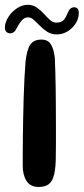

<svg xmlns="http://www.w3.org/2000/svg" viewBox="-41 -754 340 781"><path d="M116 6.5Q83 6.5 67.2 -17.5Q51.5 -41.5 51.5 -79.5Q51.5 -95.5 51.5 -124.5Q51.5 -153.5 52 -191Q52.5 -228.5 53.2 -270.5Q54 -312.5 55.2 -355Q56.5 -397.5 58.5 -436Q60.5 -474.5 63 -504.5Q68.5 -553 82.5 -573Q96.5 -593 128 -593Q154.5 -593 166.5 -572.8Q178.5 -552.5 182 -517.5Q183 -496 184 -463.5Q185 -431 185.5 -392.5Q186 -354 186.2 -313.8Q186.5 -273.5 186.5 -236.2Q186.5 -199 186.5 -168.8Q186.5 -138.5 186 -120.5Q186 -73 179.5 -45.2Q173 -17.5 158.2 -5.5Q143.5 6.5 116 6.5ZM1 -618.5Q-8.5 -618.5 -14.8 -624.2Q-21 -630 -21 -641.5Q-21 -662.5 -7.5 -684Q6 -705.5 27.5 -720Q49 -734.5 71.5 -734.5Q92.5 -734.5 108.5 -723.5Q124.5 -712.5 137.2 -698.2Q150 -684 162 -673Q174 -662 187.5 -662Q204 -662 213.8 -668.8Q223.5 -675.5 232 -696.5Q239 -713 245.5 -718.8Q252 -724.5 261.5 -724.5Q268 -724.5 273.8 -719.5Q279.5 -714.5 279.5 -701.5Q279.5 -678 266.5 -658Q253.5 -638 233.2 -626Q213 -614 190 -614Q168 -614 151.5 -624.5Q135 -635 121.8 -648.8Q108.5 -662.5 96.8 -673Q85 -683.5 72.5 -683.5Q59.5 -683.5 48.5 -671.8Q37.5 -660 27.5 -640.5Q21.5 -628 15 -623.2Q8.5 -618.5 1 -618.5Z"/></svg>

Font: Gluten
Style: Regular
Weight: 400
Designer: Tyler Finck
Foundry: Etcetera Type Company
Version: Version 1.300